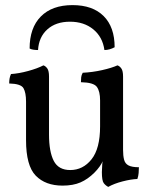

<svg xmlns="http://www.w3.org/2000/svg" viewBox="-20 -723 604 752"><path d="M225 4Q158 4 120 -35Q82 -74 82 -174V-325Q82 -360 72 -377.5Q62 -395 16 -396Q16 -407 17.5 -415.5Q19 -424 23 -433Q54 -435 90.5 -445Q127 -455 150 -467Q159 -464 165.5 -454.5Q172 -445 172 -423V-196Q172 -129 190.5 -93Q209 -57 255 -57Q305 -57 338.5 -99Q372 -141 372 -228V-330Q372 -365 359.5 -382.5Q347 -400 297 -401Q297 -412 298 -420.5Q299 -429 304 -438Q343 -440 380.5 -448.5Q418 -457 440 -467Q449 -464 455.5 -454.5Q462 -445 462 -423V-133L384 -96Q379 -83 370 -70.5Q361 -58 350 -47Q324 -21 295 -8.5Q266 4 225 4ZM404 9Q394 4 386.5 -5.5Q379 -15 379 -49Q379 -60 380.5 -80Q382 -100 389 -136H462Q462 -113 466 -97.5Q470 -82 483.5 -75Q497 -68 524 -68Q524 -58 523 -45.5Q522 -33 518 -22Q493 -21 460 -12.5Q427 -4 404 9ZM96 -533Q96 -614 140 -658.5Q184 -703 264 -703Q343 -703 386 -660Q429 -617 429 -538Q420 -533 409.5 -530Q399 -527 389 -527Q382 -578 345.5 -608Q309 -638 254 -638Q199 -638 165.5 -608Q132 -578 129 -527Q119 -527 110 -528.5Q101 -530 96 -533Z"/></svg>

Font: Vollkorn
Style: Regular
Weight: 400
Designer: Friedrich Althausen
Foundry: Friedrich Althausen
Version: Version 5.001